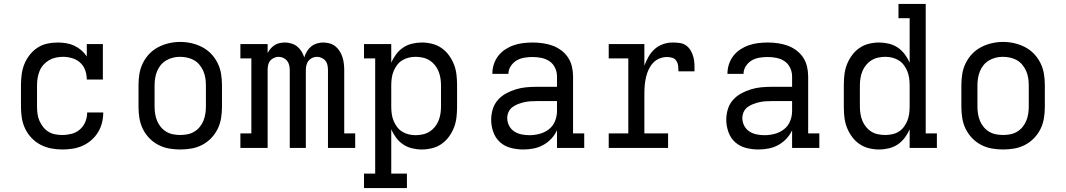

<svg xmlns="http://www.w3.org/2000/svg" viewBox="-20 -755 5440 980"><path d="M298 8Q269 8 240.5 2.5Q212 -3 186.5 -16.5Q161 -30 141 -51Q121 -72 108.5 -98Q96 -124 91.5 -152.5Q87 -181 87 -210V-320Q87 -347 90.5 -374.5Q94 -402 104 -427Q114 -452 131 -474Q148 -496 170.5 -511Q193 -526 220 -532Q247 -538 275 -538Q296 -538 317.5 -534.5Q339 -531 358.5 -522Q378 -513 394.5 -499Q411 -485 423 -467V-530H505V-349H423Q423 -373 415 -396Q407 -419 389.5 -435Q372 -451 348.5 -458Q325 -465 301 -465Q283 -465 264.5 -461Q246 -457 230 -447.5Q214 -438 201.5 -424Q189 -410 182 -392.5Q175 -375 172 -357Q169 -339 169 -320V-210Q169 -192 171.5 -173.5Q174 -155 181.5 -138Q189 -121 200.5 -106.5Q212 -92 227.5 -82.5Q243 -73 261 -69.5Q279 -66 298 -66Q322 -66 345.5 -72Q369 -78 387.5 -94Q406 -110 415.5 -133Q425 -156 425 -181Q425 -181 425 -181Q425 -181 425 -181H507Q507 -181 507 -181Q507 -181 507 -181Q507 -154 500.5 -128Q494 -102 480 -79.5Q466 -57 446 -39.5Q426 -22 401.5 -11Q377 0 350.5 4Q324 8 298 8Z M900 8Q871 8 842.5 3Q814 -2 788 -15.5Q762 -29 741.5 -50.5Q721 -72 708.5 -98Q696 -124 691.5 -152.5Q687 -181 687 -210V-320Q687 -349 691.5 -377.5Q696 -406 709 -432.5Q722 -459 742 -480Q762 -501 788 -514.5Q814 -528 842.5 -534.5Q871 -541 900 -541Q929 -541 957.5 -534.5Q986 -528 1012 -514.5Q1038 -501 1058 -480Q1078 -459 1091 -432.5Q1104 -406 1108.5 -377.5Q1113 -349 1113 -320V-210Q1113 -181 1108.5 -152.5Q1104 -124 1091.5 -98Q1079 -72 1058.5 -50.5Q1038 -29 1012 -15.5Q986 -2 957.5 3Q929 8 900 8ZM900 -66Q918 -66 936.5 -69.5Q955 -73 971 -82.5Q987 -92 999 -106.5Q1011 -121 1018 -138Q1025 -155 1028 -173.5Q1031 -192 1031 -210V-320Q1031 -339 1028 -357.5Q1025 -376 1017.5 -393Q1010 -410 998 -424.5Q986 -439 970 -448Q954 -457 935.5 -461Q917 -465 898 -465Q880 -465 862 -460.5Q844 -456 828 -446.5Q812 -437 800.5 -423Q789 -409 782 -392Q775 -375 772 -356.5Q769 -338 769 -320V-210Q769 -192 772 -173.5Q775 -155 782 -138Q789 -121 801 -106.5Q813 -92 829 -82.5Q845 -73 863.5 -69.5Q882 -66 900 -66Z M1207 0V-74H1263V-457H1207V-530H1346V-484Q1352 -496 1361 -506.5Q1370 -517 1381.5 -524.5Q1393 -532 1406.5 -535Q1420 -538 1434 -538Q1434 -538 1434 -538Q1434 -538 1434 -538Q1451 -538 1467.5 -533Q1484 -528 1497 -517.5Q1510 -507 1519 -492.5Q1528 -478 1533 -462Q1538 -478 1546.5 -492.5Q1555 -507 1568 -517.5Q1581 -528 1597 -533Q1613 -538 1630 -538Q1630 -538 1630 -538Q1630 -538 1630 -538Q1646 -538 1662.5 -533.5Q1679 -529 1692 -518.5Q1705 -508 1714 -493.5Q1723 -479 1728 -463Q1733 -447 1735 -430.5Q1737 -414 1737 -397V-74H1793V0H1654V-397Q1654 -410 1651.5 -422.5Q1649 -435 1641.5 -444.5Q1634 -454 1622 -459.5Q1610 -465 1598 -465Q1585 -465 1573.5 -459.5Q1562 -454 1554.5 -444.5Q1547 -435 1544 -422.5Q1541 -410 1541 -397V0H1459V-397Q1459 -410 1456 -422.5Q1453 -435 1445.5 -444.5Q1438 -454 1426.5 -459.5Q1415 -465 1402 -465Q1390 -465 1378 -459.5Q1366 -454 1358.5 -444.5Q1351 -435 1348.5 -422.5Q1346 -410 1346 -397V0Z M1838 205V131H1895V-457H1838V-530H1977V-435Q1987 -458 2002 -478Q2017 -498 2037.5 -512Q2058 -526 2083 -532Q2108 -538 2133 -538Q2159 -538 2185.5 -531.5Q2212 -525 2234 -509.5Q2256 -494 2272 -472Q2288 -450 2297.5 -425Q2307 -400 2310 -373.5Q2313 -347 2313 -320V-210Q2313 -183 2310 -156.5Q2307 -130 2297.5 -105Q2288 -80 2272 -58Q2256 -36 2234 -20.5Q2212 -5 2185.5 1.5Q2159 8 2133 8Q2108 8 2083 2Q2058 -4 2037.5 -18Q2017 -32 2002 -52Q1987 -72 1977 -95V131H2057V205ZM2101 -65Q2119 -65 2137.5 -69Q2156 -73 2171.5 -82.5Q2187 -92 2199 -106.5Q2211 -121 2218 -138Q2225 -155 2228 -173.5Q2231 -192 2231 -210V-320Q2231 -338 2228 -356.5Q2225 -375 2218 -392Q2211 -409 2199 -423.5Q2187 -438 2171.5 -447.5Q2156 -457 2137.5 -461Q2119 -465 2101 -465Q2083 -465 2065 -460.5Q2047 -456 2032 -446.5Q2017 -437 2006 -422Q1995 -407 1988.5 -390.5Q1982 -374 1979.5 -356Q1977 -338 1977 -320V-210Q1977 -192 1979.5 -174Q1982 -156 1988.5 -139.5Q1995 -123 2006 -108Q2017 -93 2032 -83.5Q2047 -74 2065 -69.5Q2083 -65 2101 -65Z M2651 8Q2619 8 2587.5 0Q2556 -8 2532.5 -29Q2509 -50 2498 -81Q2487 -112 2487 -143Q2487 -171 2495 -197.5Q2503 -224 2521 -244.5Q2539 -265 2563 -278Q2587 -291 2613 -299Q2639 -307 2666 -309.5Q2693 -312 2721 -312H2823V-365Q2823 -388 2813 -409Q2803 -430 2784.5 -442.5Q2766 -455 2743.5 -459.5Q2721 -464 2699 -464Q2677 -464 2656 -460.5Q2635 -457 2617 -446.5Q2599 -436 2587 -417.5Q2575 -399 2575 -378Q2575 -378 2575 -378Q2575 -378 2575 -378H2493Q2493 -378 2493 -378.5Q2493 -379 2493 -379Q2493 -403 2500.5 -426.5Q2508 -450 2523 -469.5Q2538 -489 2558.5 -502.5Q2579 -516 2602 -524Q2625 -532 2649.5 -535Q2674 -538 2699 -538Q2724 -538 2749.5 -534.5Q2775 -531 2799 -522.5Q2823 -514 2844 -498.5Q2865 -483 2879 -462Q2893 -441 2899 -416Q2905 -391 2905 -365V-74H2962V0H2823V-90Q2812 -66 2793.5 -46.5Q2775 -27 2752 -14.5Q2729 -2 2703 3Q2677 8 2651 8ZM2682 -65Q2709 -65 2735 -72Q2761 -79 2782 -95.5Q2803 -112 2813 -137Q2823 -162 2823 -189V-239H2721Q2704 -239 2688 -238Q2672 -237 2656 -233.5Q2640 -230 2624.5 -224Q2609 -218 2596 -208.5Q2583 -199 2576 -184Q2569 -169 2569 -152Q2569 -132 2578.5 -113.5Q2588 -95 2605 -84Q2622 -73 2642 -69Q2662 -65 2682 -65Z M3087 0V-74H3187V-457H3087V-530H3269V-420Q3278 -444 3290.5 -466Q3303 -488 3321.5 -504.5Q3340 -521 3364 -529.5Q3388 -538 3413 -538Q3432 -538 3450 -535.5Q3468 -533 3482.5 -522.5Q3497 -512 3506 -496Q3515 -480 3519.5 -462.5Q3524 -445 3524.5 -427Q3525 -409 3525 -391H3443Q3443 -404 3441.5 -418Q3440 -432 3432.5 -444Q3425 -456 3411.5 -460Q3398 -464 3385 -464Q3364 -464 3345 -456Q3326 -448 3312.5 -433Q3299 -418 3290.5 -399.5Q3282 -381 3277.5 -361.5Q3273 -342 3271 -321.5Q3269 -301 3269 -281V-74H3390V0Z M3851 8Q3819 8 3787.5 0Q3756 -8 3732.5 -29Q3709 -50 3698 -81Q3687 -112 3687 -143Q3687 -171 3695 -197.5Q3703 -224 3721 -244.5Q3739 -265 3763 -278Q3787 -291 3813 -299Q3839 -307 3866 -309.5Q3893 -312 3921 -312H4023V-365Q4023 -388 4013 -409Q4003 -430 3984.5 -442.5Q3966 -455 3943.5 -459.5Q3921 -464 3899 -464Q3877 -464 3856 -460.5Q3835 -457 3817 -446.5Q3799 -436 3787 -417.5Q3775 -399 3775 -378Q3775 -378 3775 -378Q3775 -378 3775 -378H3693Q3693 -378 3693 -378.5Q3693 -379 3693 -379Q3693 -403 3700.5 -426.5Q3708 -450 3723 -469.5Q3738 -489 3758.5 -502.5Q3779 -516 3802 -524Q3825 -532 3849.5 -535Q3874 -538 3899 -538Q3924 -538 3949.5 -534.5Q3975 -531 3999 -522.5Q4023 -514 4044 -498.5Q4065 -483 4079 -462Q4093 -441 4099 -416Q4105 -391 4105 -365V-74H4162V0H4023V-90Q4012 -66 3993.5 -46.5Q3975 -27 3952 -14.5Q3929 -2 3903 3Q3877 8 3851 8ZM3882 -65Q3909 -65 3935 -72Q3961 -79 3982 -95.5Q4003 -112 4013 -137Q4023 -162 4023 -189V-239H3921Q3904 -239 3888 -238Q3872 -237 3856 -233.5Q3840 -230 3824.5 -224Q3809 -218 3796 -208.5Q3783 -199 3776 -184Q3769 -169 3769 -152Q3769 -132 3778.5 -113.5Q3788 -95 3805 -84Q3822 -73 3842 -69Q3862 -65 3882 -65Z M4467 8Q4441 8 4414.5 1.5Q4388 -5 4366 -20.5Q4344 -36 4328 -58Q4312 -80 4302.5 -105Q4293 -130 4290 -156.5Q4287 -183 4287 -210V-320Q4287 -347 4290 -373.5Q4293 -400 4302.5 -425Q4312 -450 4328 -472Q4344 -494 4366 -509.5Q4388 -525 4414.5 -531.5Q4441 -538 4467 -538Q4492 -538 4517 -532Q4542 -526 4562.5 -512Q4583 -498 4598 -478Q4613 -458 4623 -435V-662H4566V-735H4705V-74H4762V0H4623V-95Q4613 -72 4598 -52Q4583 -32 4562.5 -18Q4542 -4 4517 2Q4492 8 4467 8ZM4499 -66Q4517 -66 4535 -70Q4553 -74 4568 -83.5Q4583 -93 4594 -108Q4605 -123 4611.5 -139.5Q4618 -156 4620.5 -174Q4623 -192 4623 -210V-320Q4623 -338 4620.5 -356Q4618 -374 4611.5 -390.5Q4605 -407 4594 -422Q4583 -437 4568 -446.5Q4553 -456 4535 -460.5Q4517 -465 4499 -465Q4481 -465 4462.5 -461Q4444 -457 4428.5 -447.5Q4413 -438 4401 -423.5Q4389 -409 4382 -392Q4375 -375 4372 -356.5Q4369 -338 4369 -320V-210Q4369 -192 4372 -173.5Q4375 -155 4382 -138Q4389 -121 4401 -106.5Q4413 -92 4428.5 -82.5Q4444 -73 4462.5 -69.5Q4481 -66 4499 -66Z M5100 8Q5071 8 5042.5 3Q5014 -2 4988 -15.5Q4962 -29 4941.5 -50.5Q4921 -72 4908.5 -98Q4896 -124 4891.5 -152.5Q4887 -181 4887 -210V-320Q4887 -349 4891.5 -377.5Q4896 -406 4909 -432.5Q4922 -459 4942 -480Q4962 -501 4988 -514.5Q5014 -528 5042.5 -534.5Q5071 -541 5100 -541Q5129 -541 5157.5 -534.5Q5186 -528 5212 -514.5Q5238 -501 5258 -480Q5278 -459 5291 -432.5Q5304 -406 5308.5 -377.5Q5313 -349 5313 -320V-210Q5313 -181 5308.5 -152.5Q5304 -124 5291.5 -98Q5279 -72 5258.5 -50.5Q5238 -29 5212 -15.5Q5186 -2 5157.5 3Q5129 8 5100 8ZM5100 -66Q5118 -66 5136.5 -69.5Q5155 -73 5171 -82.5Q5187 -92 5199 -106.5Q5211 -121 5218 -138Q5225 -155 5228 -173.5Q5231 -192 5231 -210V-320Q5231 -339 5228 -357.5Q5225 -376 5217.5 -393Q5210 -410 5198 -424.5Q5186 -439 5170 -448Q5154 -457 5135.5 -461Q5117 -465 5098 -465Q5080 -465 5062 -460.5Q5044 -456 5028 -446.5Q5012 -437 5000.5 -423Q4989 -409 4982 -392Q4975 -375 4972 -356.5Q4969 -338 4969 -320V-210Q4969 -192 4972 -173.5Q4975 -155 4982 -138Q4989 -121 5001 -106.5Q5013 -92 5029 -82.5Q5045 -73 5063.5 -69.5Q5082 -66 5100 -66Z"/></svg>

Font: Iosevka Curly Slab Extended
Style: Regular
Weight: 400
Width: 7
Monospace: yes
Designer: Belleve Invis
Foundry: Belleve Invis
Version: Version 11.1.0; ttfautohint (v1.8.3)